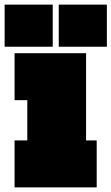

<svg xmlns="http://www.w3.org/2000/svg" viewBox="-37 -810 482 830"><path d="M335 -203H381V0H26V-203H81V-377H26V-580H335ZM-17 -790H191V-608H-17ZM217 -790H425V-608H217Z"/></svg>

Font: Hepta Slab Black
Style: Regular
Weight: 900
Designer: Michael LaGattuta
Foundry: Michael LaGattuta
Version: Version 1.102